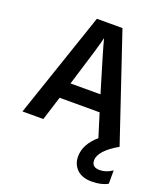

<svg xmlns="http://www.w3.org/2000/svg" viewBox="-164 -786 995 1150"><g transform="rotate(20 333.5 -210.5)"><path d="M658 230Q618 253 556.5 253Q495 253 462 221Q429 189 429 139Q429 61 506 -5L460 -153H205L157 0H24L253 -674H416L643 0Q527 67 527 128Q527 172 578 172Q619 172 658 145ZM333 -580Q325 -539 237 -256H428Q345 -529 333 -580Z"/></g></svg>

Font: Hind Colombo SemiBold
Style: Regular
Weight: 600
Designer: Jyotish Sonowal, Aditi Pimprikar
Foundry: Indian Type Foundry
Version: Version 1.000;PS 1.0;hotconv 1.0.86;makeotf.lib2.5.63406; tt